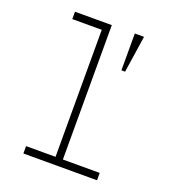

<svg xmlns="http://www.w3.org/2000/svg" viewBox="-139 -875 878 980"><g transform="rotate(20 300.0 -385.0)"><path d="M100 -730V-770H300V-40H500V0H100V-40H260V-730ZM475 -770 445 -570H425V-770Z"/></g></svg>

Font: Fliege Mono Thin
Style: Regular
Weight: 100
Version: Version 0.020;Glyphs 3.3 (3306)